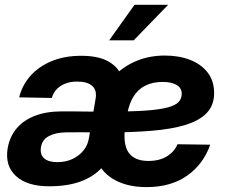

<svg xmlns="http://www.w3.org/2000/svg" viewBox="-20 -764 936 796"><path d="M183.6 8.3Q92.3 8.3 46.1 -34.2Q0 -76.7 11.7 -148.9Q20 -196.8 48.1 -230.7Q76.2 -264.6 123 -283.2Q169.9 -301.8 233.9 -302.2Q259.8 -302.7 284.2 -302.2Q308.6 -301.8 334.7 -301.5Q360.8 -301.3 392.1 -301.3L380.4 -215.3Q349.1 -215.3 316.7 -215.6Q284.2 -215.8 253.4 -215.3Q211.4 -214.8 183.1 -200Q154.8 -185.1 149.9 -154.3Q145 -123.5 162.8 -107.7Q180.7 -91.8 217.8 -91.8Q252.9 -91.8 280.8 -105Q308.6 -118.2 326.4 -140.6Q344.2 -163.1 348.6 -190.9L376.5 -355.5Q382.3 -389.6 362.5 -407.7Q342.8 -425.8 299.3 -425.8Q272.5 -425.8 251 -417.5Q229.5 -409.2 215.1 -394Q200.7 -378.9 194.8 -357.9L59.6 -360.4Q71.3 -409.7 105.5 -448.7Q139.6 -487.8 193.4 -510.3Q247.1 -532.7 316.9 -532.7Q386.2 -532.7 427.5 -510.3Q468.8 -487.8 484.4 -448.5Q500 -409.2 491.7 -358.9L458 -157.2L449.7 -155.3Q435.1 -105 401.4 -68.1Q367.7 -31.2 313.7 -11.5Q259.8 8.3 183.6 8.3ZM587.4 11.7Q511.7 11.7 458.5 -16.4Q405.3 -44.4 380.1 -100.1Q355 -155.8 363.3 -238.8Q368.7 -305.7 392.8 -359.9Q417 -414.1 456.8 -452.9Q496.6 -491.7 549.1 -512.7Q601.6 -533.7 663.6 -533.7Q721.7 -533.7 767.8 -515.9Q814 -498 840.8 -463.4Q867.7 -428.7 867.7 -377.9Q867.7 -328.1 837.6 -296.1Q807.6 -264.2 749.5 -246.3Q691.4 -228.5 607.4 -221.7Q523.4 -214.8 416 -214.8L429.2 -301.3Q522.9 -301.3 582.3 -305.4Q641.6 -309.6 674.6 -318.4Q707.5 -327.1 720.5 -341.3Q733.4 -355.5 733.4 -375Q733.4 -399.4 712.2 -411.9Q690.9 -424.3 653.8 -424.3Q613.3 -424.3 583.3 -409.4Q553.2 -394.5 534.4 -365.2Q515.6 -335.9 507.8 -292.5Q505.9 -279.3 502.9 -262.2Q500 -245.1 498 -228.5Q496.1 -211.9 496.1 -200.7Q496.1 -146.5 521.5 -121.6Q546.9 -96.7 595.2 -96.7Q641.6 -96.7 672.6 -116.2Q703.6 -135.7 715.8 -166L851.6 -164.1Q822.8 -82.5 755.4 -35.4Q688 11.7 587.4 11.7ZM432.6 -596.7 537.6 -744.1H677.2L534.2 -596.7Z"/></svg>

Font: Inter 28pt
Style: Bold Italic
Weight: 700
Italic angle: -9.3988°
Designer: Rasmus Andersson
Foundry: rsms
Version: Version 4.001;git-66647c0bb